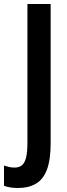

<svg xmlns="http://www.w3.org/2000/svg" viewBox="-72 -734 337 959"><path d="M18 205Q-1 205 -18.5 202.5Q-36 200 -52 194V93Q-40 97 -27 100Q-14 103 1 103Q24 103 38 91Q52 79 58.5 52Q65 25 65 -22V-714H181V-20Q181 64 162.5 113Q144 162 107.5 183.5Q71 205 18 205Z"/></svg>

Font: Noto Sans Display ExtraCondensed SemiBold
Style: Regular
Weight: 600
Width: 2
Designer: Monotype Design Team
Foundry: Monotype Imaging Inc.
Version: Version 2.003